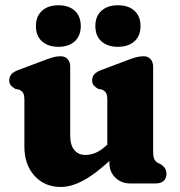

<svg xmlns="http://www.w3.org/2000/svg" viewBox="-20 -707 693 740"><path d="M401.6 -79V-104.6L393.6 -107.7V-321.4Q393.6 -341.8 388.2 -349.6Q382.7 -357.4 373.4 -361.4L358.4 -364.6Q348.1 -370.2 341.6 -377.7Q335.2 -385.2 335.2 -397.4Q335.2 -411.2 343.6 -420.8Q352.1 -430.4 370.4 -437.2L466.2 -473.2Q488.1 -481.7 503 -485.9Q517.9 -490.2 533.6 -490.2Q550.6 -490.2 560.4 -479Q570.2 -467.8 570.2 -450.2V-125.8Q570.2 -102.9 574.7 -93.8Q579.3 -84.7 587.2 -79.8L597.8 -74.8Q609.3 -68 615.4 -59Q621.6 -50 621.6 -36.8Q621.6 -19.7 610.7 -9.8Q599.9 0 580.6 0H480.8Q448.1 0 424.8 -22.2Q401.6 -44.5 401.6 -79ZM74 -141.6V-321.4Q74 -341.8 68.6 -349.6Q63.1 -357.4 53.8 -361.4L38.8 -364.6Q28.5 -370.2 22.1 -377.7Q15.6 -385.2 15.6 -397.4Q15.6 -411.2 24.1 -420.8Q32.5 -430.4 50.8 -437.2L146.6 -473.2Q168.5 -481.7 183.4 -485.9Q198.3 -490.2 214 -490.2Q231 -490.2 240.8 -479Q250.6 -467.8 250.6 -450.2V-184.4Q250.6 -147.8 266.3 -128.8Q282 -109.8 309.4 -109.8Q327.9 -109.8 347.4 -117.6Q367 -125.5 388.2 -144.6L407.2 -162.2L441 -123.4L416.6 -100.4Q352.5 -39.6 304.3 -13Q256 13.6 214.2 13.6Q152 13.6 113 -29.4Q74 -72.5 74 -141.6ZM205.1 -526.6Q165.2 -526.6 141.8 -547.8Q118.4 -568.9 118.4 -606.5Q118.4 -644.1 141.8 -665.4Q165.2 -686.7 205.1 -686.7Q245.4 -686.7 268.3 -665.4Q291.3 -644.1 291.3 -606.5Q291.3 -569.3 268.3 -548Q245.4 -526.6 205.1 -526.6ZM434.2 -526.6Q394.3 -526.6 370.9 -547.8Q347.5 -568.9 347.5 -606.5Q347.5 -644.1 370.9 -665.4Q394.3 -686.7 434.2 -686.7Q475.3 -686.7 498.4 -665.4Q521.6 -644.1 521.6 -606.5Q521.6 -569.3 498.4 -548Q475.3 -526.6 434.2 -526.6Z"/></svg>

Font: Fraunces SuperSoft
Style: Regular
Weight: 900
Version: Version 1.000;[b76b70a41]